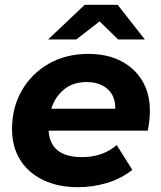

<svg xmlns="http://www.w3.org/2000/svg" viewBox="-20 -770 668 798"><path d="M305 8Q221 8 159 -22Q97 -52 63.5 -106Q30 -160 30 -233Q30 -323 70.5 -393.5Q111 -464 182.5 -505Q254 -546 347 -546Q425 -546 482.5 -516.5Q540 -487 571.5 -434Q603 -381 603 -309Q603 -287 600.5 -266.5Q598 -246 594 -227H182Q189 -117 321 -117Q407 -117 465 -167L530 -64Q483 -27 424.5 -9.5Q366 8 305 8ZM193 -318H459Q460 -371 427 -400Q394 -429 340 -429Q284 -429 246.5 -398.5Q209 -368 193 -318ZM180 -606 332 -750H469L582 -606H471L394 -681L297 -606Z"/></svg>

Font: Montserrat
Style: Bold Italic
Weight: 700
Italic angle: -11.3°
Designer: Julieta Ulanovsky
Foundry: Julieta Ulanovsky
Version: Version 9.000; ttfautohint (v1.8.4.7-5d5b)